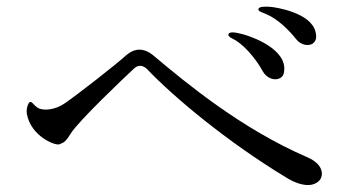

<svg xmlns="http://www.w3.org/2000/svg" viewBox="-20 -677 1040 564"><path d="M883 -215C690 -298 527 -433 433 -512C403 -538 376 -536 351 -515C323 -489 206 -398 171 -374C143 -354 106 -350 90 -361C77 -370 74 -380 67 -377C64 -375 56 -360 59 -342C71 -277 141 -249 154 -253C168 -258 174 -262 188 -285C210 -321 348 -452 373 -475C391 -492 406 -480 413 -473C490 -392 648 -260 820 -156C841 -142 894 -117 920 -149C929 -161 933 -193 883 -215ZM673 -558C706 -537 737 -495 751 -469C764 -445 787 -441 799 -446C811 -450 816 -460 815 -480C810 -542 703 -575 687 -578C671 -582 653 -585 651 -576C649 -569 663 -564 673 -558ZM739 -650C738 -643 753 -640 763 -635C797 -621 832 -585 849 -563C864 -543 887 -542 897 -548C908 -555 911 -565 907 -583C894 -640 789 -656 773 -657C757 -658 740 -658 739 -650Z"/></svg>

Font: Shippori Mincho
Style: Regular
Weight: 400
Designer: Bonji Tadano  Ryoko NISHIZUKA  (kana & ideographs); Frank Grießhammer (Latin, Greek & Cyrillic); Wenlong ZHANG  (bopomof
Foundry: Adobe Systems Incorporated
Version: Version 1.003;PS 1.001;hotconv 16.6.54;makeotf.lib2.5.65590